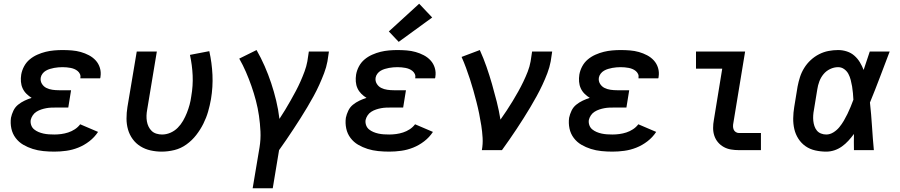

<svg xmlns="http://www.w3.org/2000/svg" viewBox="-20 -807 4840 1032"><path d="M272 8Q242 8 212.5 5Q183 2 156 -6.5Q129 -15 105 -29Q81 -43 64 -65.5Q47 -88 41 -116.5Q35 -145 39 -174Q43 -193 52 -212Q61 -231 77 -244Q93 -257 112 -266Q131 -275 150 -281Q135 -290 122 -303Q109 -316 101.5 -332.5Q94 -349 92.5 -368Q91 -387 94 -406Q98 -429 109.5 -450.5Q121 -472 139.5 -487.5Q158 -503 180.5 -513Q203 -523 225.5 -528.5Q248 -534 271 -536Q294 -538 316 -538Q341 -538 366 -536Q391 -534 414 -527.5Q437 -521 458 -510Q479 -499 494.5 -482Q510 -465 517 -442Q524 -419 520 -394Q520 -392 519.5 -390Q519 -388 518 -386H412Q412 -387 412 -387.5Q412 -388 412 -389Q414 -400 409.5 -409.5Q405 -419 397 -425.5Q389 -432 379.5 -436Q370 -440 359.5 -442Q349 -444 338 -445Q327 -446 316 -446Q305 -446 293.5 -445Q282 -444 271 -442Q260 -440 248.5 -436.5Q237 -433 226.5 -427Q216 -421 208.5 -411Q201 -401 199 -390Q196 -372 205 -357Q214 -342 229 -334.5Q244 -327 261.5 -324.5Q279 -322 297 -322H362L347 -229H282Q268 -229 255 -228.5Q242 -228 228.5 -225.5Q215 -223 201.5 -218.5Q188 -214 176 -206.5Q164 -199 156 -187Q148 -175 145 -162Q143 -147 148 -133.5Q153 -120 163.5 -111.5Q174 -103 187 -97.5Q200 -92 214 -89Q228 -86 242.5 -85Q257 -84 272 -84Q290 -84 309 -86.5Q328 -89 346.5 -95Q365 -101 382 -112Q399 -123 411 -139L507 -98Q488 -69 460 -47.5Q432 -26 400.5 -13.5Q369 -1 336.5 3.5Q304 8 272 8Z M849 8Q819 8 789.5 1.5Q760 -5 735 -20.5Q710 -36 693 -59.5Q676 -83 668 -111Q660 -139 660 -170Q660 -201 665 -232L715 -530H823L771 -217Q768 -201 767.5 -185.5Q767 -170 769.5 -155Q772 -140 778.5 -126.5Q785 -113 795.5 -103Q806 -93 821 -88.5Q836 -84 851 -84Q874 -84 896 -93.5Q918 -103 935 -120Q952 -137 964 -158Q976 -179 984.5 -200.5Q993 -222 999 -244Q1005 -266 1008 -289Q1018 -346 1015.5 -401.5Q1013 -457 1001 -512L1105 -532Q1119 -469 1122 -404.5Q1125 -340 1114 -274Q1108 -240 1098.5 -207Q1089 -174 1073 -142Q1057 -110 1034.5 -81Q1012 -52 982 -30.5Q952 -9 917.5 -0.5Q883 8 849 8Z M1338 205 1375 -15Q1382 -58 1380 -100.5Q1378 -143 1372 -184.5Q1366 -226 1355.5 -266Q1345 -306 1331.5 -344.5Q1318 -383 1302 -420Q1286 -457 1266 -492L1359 -538Q1383 -496 1402.5 -451.5Q1422 -407 1437.5 -360.5Q1453 -314 1464.5 -266Q1476 -218 1482 -168Q1498 -192 1513 -217Q1528 -242 1542.5 -267.5Q1557 -293 1570.5 -318.5Q1584 -344 1595.5 -370Q1607 -396 1617 -423Q1627 -450 1632 -477L1640 -530H1748L1740 -477Q1734 -445 1722 -413.5Q1710 -382 1696 -351Q1682 -320 1665.5 -290Q1649 -260 1631.5 -230.5Q1614 -201 1595.5 -172Q1577 -143 1558 -114Q1539 -85 1519.5 -56.5Q1500 -28 1480 0L1446 205Z M2072 8Q2042 8 2012.5 5Q1983 2 1956 -6.5Q1929 -15 1905 -29Q1881 -43 1864 -65.5Q1847 -88 1841 -116.5Q1835 -145 1839 -174Q1843 -193 1852 -212Q1861 -231 1877 -244Q1893 -257 1912 -266Q1931 -275 1950 -281Q1935 -290 1922 -303Q1909 -316 1901.5 -332.5Q1894 -349 1892.5 -368Q1891 -387 1894 -406Q1898 -429 1909.5 -450.5Q1921 -472 1939.5 -487.5Q1958 -503 1980.5 -513Q2003 -523 2025.5 -528.5Q2048 -534 2071 -536Q2094 -538 2116 -538Q2141 -538 2166 -536Q2191 -534 2214 -527.5Q2237 -521 2258 -510Q2279 -499 2294.5 -482Q2310 -465 2317 -442Q2324 -419 2320 -394Q2320 -392 2319.5 -390Q2319 -388 2318 -386H2212Q2212 -387 2212 -387.5Q2212 -388 2212 -389Q2214 -400 2209.5 -409.5Q2205 -419 2197 -425.5Q2189 -432 2179.5 -436Q2170 -440 2159.5 -442Q2149 -444 2138 -445Q2127 -446 2116 -446Q2105 -446 2093.5 -445Q2082 -444 2071 -442Q2060 -440 2048.5 -436.5Q2037 -433 2026.5 -427Q2016 -421 2008.5 -411Q2001 -401 1999 -390Q1996 -372 2005 -357Q2014 -342 2029 -334.5Q2044 -327 2061.5 -324.5Q2079 -322 2097 -322H2162L2147 -229H2082Q2068 -229 2055 -228.5Q2042 -228 2028.5 -225.5Q2015 -223 2001.5 -218.5Q1988 -214 1976 -206.5Q1964 -199 1956 -187Q1948 -175 1945 -162Q1943 -147 1948 -133.5Q1953 -120 1963.5 -111.5Q1974 -103 1987 -97.5Q2000 -92 2014 -89Q2028 -86 2042.5 -85Q2057 -84 2072 -84Q2090 -84 2109 -86.5Q2128 -89 2146.5 -95Q2165 -101 2182 -112Q2199 -123 2211 -139L2307 -98Q2288 -69 2260 -47.5Q2232 -26 2200.5 -13.5Q2169 -1 2136.5 3.5Q2104 8 2072 8ZM2123 -582 2070 -638 2233 -787 2303 -713Z M2570 0Q2576 -33 2574 -66.5Q2572 -100 2567 -132Q2562 -164 2555.5 -196Q2549 -228 2541 -259Q2533 -290 2524.5 -320.5Q2516 -351 2506 -381.5Q2496 -412 2485 -442Q2474 -472 2461 -501L2559 -538Q2579 -494 2595 -448Q2611 -402 2624.5 -355Q2638 -308 2650 -260.5Q2662 -213 2670 -164Q2687 -188 2703.5 -213Q2720 -238 2735.5 -263.5Q2751 -289 2765.5 -315Q2780 -341 2793 -368Q2806 -395 2816.5 -422Q2827 -449 2832 -477L2840 -530H2948L2940 -477Q2934 -445 2922 -413.5Q2910 -382 2895.5 -351Q2881 -320 2864.5 -290Q2848 -260 2830.5 -230.5Q2813 -201 2794.5 -172Q2776 -143 2757 -114Q2738 -85 2718 -56.5Q2698 -28 2678 0Z M3272 8Q3242 8 3212.5 5Q3183 2 3156 -6.5Q3129 -15 3105 -29Q3081 -43 3064 -65.5Q3047 -88 3041 -116.5Q3035 -145 3039 -174Q3043 -193 3052 -212Q3061 -231 3077 -244Q3093 -257 3112 -266Q3131 -275 3150 -281Q3135 -290 3122 -303Q3109 -316 3101.5 -332.5Q3094 -349 3092.5 -368Q3091 -387 3094 -406Q3098 -429 3109.5 -450.5Q3121 -472 3139.5 -487.5Q3158 -503 3180.5 -513Q3203 -523 3225.5 -528.5Q3248 -534 3271 -536Q3294 -538 3316 -538Q3341 -538 3366 -536Q3391 -534 3414 -527.5Q3437 -521 3458 -510Q3479 -499 3494.5 -482Q3510 -465 3517 -442Q3524 -419 3520 -394Q3520 -392 3519.5 -390Q3519 -388 3518 -386H3412Q3412 -387 3412 -387.5Q3412 -388 3412 -389Q3414 -400 3409.5 -409.5Q3405 -419 3397 -425.5Q3389 -432 3379.5 -436Q3370 -440 3359.5 -442Q3349 -444 3338 -445Q3327 -446 3316 -446Q3305 -446 3293.5 -445Q3282 -444 3271 -442Q3260 -440 3248.5 -436.5Q3237 -433 3226.5 -427Q3216 -421 3208.5 -411Q3201 -401 3199 -390Q3196 -372 3205 -357Q3214 -342 3229 -334.5Q3244 -327 3261.5 -324.5Q3279 -322 3297 -322H3362L3347 -229H3282Q3268 -229 3255 -228.5Q3242 -228 3228.5 -225.5Q3215 -223 3201.5 -218.5Q3188 -214 3176 -206.5Q3164 -199 3156 -187Q3148 -175 3145 -162Q3143 -147 3148 -133.5Q3153 -120 3163.5 -111.5Q3174 -103 3187 -97.5Q3200 -92 3214 -89Q3228 -86 3242.5 -85Q3257 -84 3272 -84Q3290 -84 3309 -86.5Q3328 -89 3346.5 -95Q3365 -101 3382 -112Q3399 -123 3411 -139L3507 -98Q3488 -69 3460 -47.5Q3432 -26 3400.5 -13.5Q3369 -1 3336.5 3.5Q3304 8 3272 8Z M3952 0Q3930 0 3909 -3.5Q3888 -7 3870 -17Q3852 -27 3839 -42.5Q3826 -58 3819.5 -77.5Q3813 -97 3813 -119Q3813 -141 3817 -162L3862 -438H3721V-530H3985L3922 -147Q3920 -138 3920 -128.5Q3920 -119 3923.5 -110.5Q3927 -102 3935 -97Q3943 -92 3952 -92H4070V0Z M4421 8Q4391 8 4362 1.5Q4333 -5 4310 -21Q4287 -37 4271.5 -61Q4256 -85 4249.5 -113Q4243 -141 4243.5 -171.5Q4244 -202 4249 -232L4267 -342Q4272 -368 4280 -393Q4288 -418 4302.5 -441.5Q4317 -465 4337.5 -484Q4358 -503 4382.5 -515.5Q4407 -528 4433 -533Q4459 -538 4485 -538Q4509 -538 4532 -530.5Q4555 -523 4572.5 -507.5Q4590 -492 4602 -472Q4614 -452 4622 -431Q4630 -456 4638.5 -480.5Q4647 -505 4655 -530H4762Q4736 -462 4710 -393Q4684 -324 4656 -256Q4663 -192 4667 -128Q4671 -64 4677 0H4570Q4570 -22 4569.5 -43.5Q4569 -65 4570 -87Q4556 -68 4540 -50.5Q4524 -33 4505 -19.5Q4486 -6 4464.5 1Q4443 8 4421 8ZM4421 -84Q4441 -84 4459.5 -95.5Q4478 -107 4491.5 -123.5Q4505 -140 4515.5 -158Q4526 -176 4535 -194.5Q4544 -213 4552 -232.5Q4560 -252 4567 -271Q4566 -289 4564.5 -307Q4563 -325 4560 -342.5Q4557 -360 4552.5 -377.5Q4548 -395 4540 -410Q4532 -425 4517.5 -435.5Q4503 -446 4485 -446Q4463 -446 4442 -436Q4421 -426 4406.5 -408.5Q4392 -391 4384 -369.5Q4376 -348 4373 -327L4355 -217Q4352 -202 4351 -187Q4350 -172 4351.5 -157.5Q4353 -143 4357.5 -129.5Q4362 -116 4370.5 -105.5Q4379 -95 4392.5 -89.5Q4406 -84 4421 -84Z"/></svg>

Font: Iosevka Curly SmBdEx
Style: Italic
Weight: 600
Width: 7
Italic angle: -9°
Monospace: yes
Designer: Belleve Invis
Foundry: Belleve Invis
Version: Version 11.1.0; ttfautohint (v1.8.3)